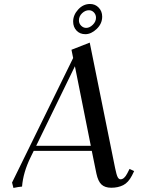

<svg xmlns="http://www.w3.org/2000/svg" viewBox="-20 -928 710 956"><path d="M40 -19 344.2 -639.2 335.9 -680.2 426.8 -715.8 553.2 -90.8Q560.1 -57.1 565.9 -46.1Q571.8 -35.2 580.1 -35.2Q598.6 -35.2 613.8 -64.9L625 -86.9L647.9 -76.2L637.2 -54.2Q619.1 -19 593.5 -6.1Q567.9 6.8 534.2 6.8Q502.9 6.8 485.6 -9Q468.3 -24.9 460 -64L437 -176.8H147.9L132.8 -146Q95.2 -69.3 89.8 1Q71.8 2.4 46.9 7.8ZM160.2 -202.1H432.1L353 -598.1ZM344.2 -820.8Q344.2 -853.5 369.4 -880.9Q394.5 -908.2 428.2 -908.2Q454.1 -908.2 471.4 -890.1Q488.8 -872.1 488.8 -845.2Q488.8 -810.1 461.4 -783.9Q434.1 -757.8 404.8 -757.8Q377.9 -757.8 361.1 -775.6Q344.2 -793.5 344.2 -820.8ZM373 -826.2Q373 -811 384 -800Q395 -789.1 409.2 -789.1Q426.3 -789.1 442.1 -804.7Q458 -820.3 458 -839.8Q458 -855 447.8 -866Q437.5 -877 422.9 -877Q404.3 -877 388.7 -862.1Q373 -847.2 373 -826.2Z"/></svg>

Font: Dihjauti S
Style: Bold Italic
Weight: 700
Italic angle: -9°
Designer: T. Christopher White
Version: Version 3.0.0